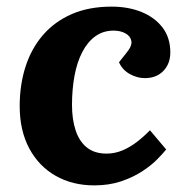

<svg xmlns="http://www.w3.org/2000/svg" viewBox="-20 -546 569 580"><path d="M317 -526Q367.5 -526 407.5 -509.8Q447.5 -493.5 471 -462.8Q494.5 -432 494.5 -387.5Q494.5 -353.5 473.5 -331.7Q452.5 -310 417.5 -310Q394 -310 371.5 -322.7Q349 -335.5 339.5 -358L362.5 -387Q379.5 -407.5 376.8 -422.2Q374 -437 359 -445.2Q344 -453.5 323 -453.5Q291.5 -453.5 267.8 -436.2Q244 -419 228.3 -388.2Q212.5 -357.5 205 -316.7Q197.5 -276 197.5 -228.5Q197.5 -186 208.3 -152.8Q219 -119.5 242 -100.8Q265 -82 302 -82Q326.5 -82 349 -91.3Q371.5 -100.5 392.5 -116.5Q413.5 -132.5 433 -152.5L482 -94.5Q472.5 -82.5 454.5 -64.3Q436.5 -46 409.3 -28.3Q382 -10.5 346 1.7Q310 14 264.5 14Q199 14 148 -15Q97 -44 68.2 -98Q39.5 -152 39.5 -225.5Q39.5 -289.5 57 -344.3Q74.5 -399 109.5 -439.8Q144.5 -480.5 196.5 -503.3Q248.5 -526 317 -526Z"/></svg>

Font: Literata
Style: Italic
Weight: 400
Italic angle: -2°
Designer: Latin by Veronika Burian and Jose Scaglione. Greek by Irene Vlachou. Cyrillic by Vera Evstafieva
Foundry: TypeTogether
Version: Version 3.103;gftools[0.9.29]